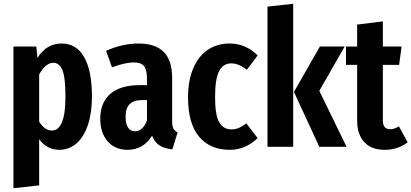

<svg xmlns="http://www.w3.org/2000/svg" viewBox="-20 -776 2175 1015"><path d="M466 -266Q466 -180 445 -116.5Q424 -53 385 -18.5Q346 16 293 16Q229 16 187 -40V204L51 219V-530H172L178 -470Q203 -509 234.5 -527.5Q266 -546 306 -546Q384 -546 425 -474Q466 -402 466 -266ZM326 -265Q326 -366 310 -405Q294 -444 262 -444Q221 -444 187 -382V-133Q216 -86 254 -86Q326 -86 326 -265Z M919 -76 891 14Q849 9 823 -7.5Q797 -24 784 -59Q738 16 654 16Q588 16 549 -29Q510 -74 510 -148Q510 -234 563.5 -280Q617 -326 720 -326H757V-358Q757 -407 741.5 -426.5Q726 -446 687 -446Q642 -446 572 -420L541 -507Q581 -526 626 -536Q671 -546 711 -546Q802 -546 846 -501Q890 -456 890 -365V-134Q890 -109 896.5 -96.5Q903 -84 919 -76ZM757 -139V-247H733Q687 -247 665.5 -225.5Q644 -204 644 -159Q644 -121 657 -101.5Q670 -82 693 -82Q735 -82 757 -139Z M1342 -483 1285 -407Q1242 -441 1203 -441Q1160 -441 1138.5 -400.5Q1117 -360 1117 -262Q1117 -167 1139 -129.5Q1161 -92 1203 -92Q1224 -92 1242 -99.5Q1260 -107 1282 -124L1342 -46Q1278 16 1195 16Q1090 16 1032 -54Q974 -124 974 -261Q974 -349 1001 -413.5Q1028 -478 1077.5 -512Q1127 -546 1194 -546Q1279 -546 1342 -483Z M1530 0H1394V-741L1530 -756ZM1668 -296 1812 0H1668L1534 -290L1671 -530H1802Z M2135 -24Q2110 -4 2078.5 6Q2047 16 2015 16Q1942 16 1905 -25.5Q1868 -67 1868 -138V-433H1809V-530H1868V-646L2004 -663V-530H2103L2090 -433H2004V-139Q2004 -93 2042 -93Q2055 -93 2065 -96.5Q2075 -100 2089 -108Z"/></svg>

Font: Fira Sans Compressed SemiBold
Style: Regular
Weight: 600
Width: 1
Designer: bBox Type GmbH & Carrois Corporate GbR & Edenspiekermann AG
Foundry: bBox Type GmbH & Carrois Corporate GbR & Edenspiekermann AG
Version: Version 4.301